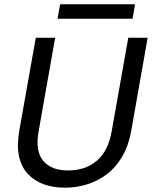

<svg xmlns="http://www.w3.org/2000/svg" viewBox="-20 -874 715 901"><path d="M69.8 -256.8 147.9 -696.8H238.8L161.1 -256.8Q145 -164.6 182.6 -119.4Q220.2 -74.2 299.8 -74.2Q380.9 -74.2 434.1 -119.4Q487.3 -164.6 503.9 -256.8L582 -696.8H672.9L595.2 -256.8Q583.5 -190.9 553.7 -139.6Q523.9 -88.4 481.9 -56.9Q439.9 -25.4 390.1 -9.3Q340.3 6.8 285.2 6.8Q230 6.8 186.3 -8.8Q142.6 -24.4 111.6 -56.9Q80.6 -89.4 69.6 -139.2Q58.6 -189 69.8 -256.8ZM250 -786.1 262.2 -854H613.8L602.1 -786.1Z"/></svg>

Font: SVN-Poppins
Style: Italic
Weight: 400
Italic angle: -10°
Designer: Ninad Kale (Devanagari), Jonny Pinhorn (Latin)
Foundry: Indian Type Foundry
Version: Version 3.002 2017